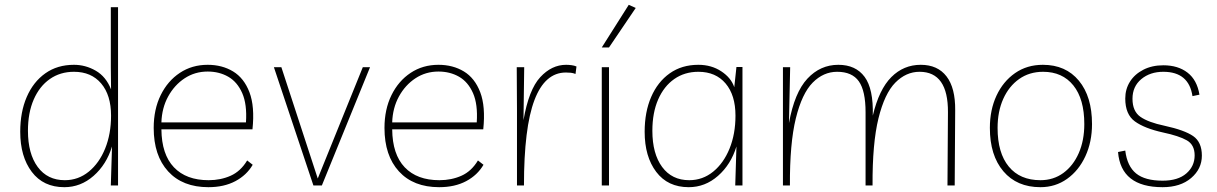

<svg xmlns="http://www.w3.org/2000/svg" viewBox="-20 -770 5051 797"><path d="M470 -740V0H440L445 -162Q422 -87 368.5 -40Q315 7 247 7Q160 7 112 -56.5Q64 -120 64 -223Q64 -305 91 -367.5Q118 -430 168 -465.5Q218 -501 287 -501Q335 -501 377.5 -476.5Q420 -452 441 -399L440 -491V-740ZM287 -472Q230 -472 187 -442Q144 -412 120 -357Q96 -302 96 -227Q96 -132 136.5 -77Q177 -22 249 -22Q305 -22 348.5 -57.5Q392 -93 416.5 -153.5Q441 -214 441 -290Q441 -375 400 -423.5Q359 -472 287 -472Z M845 7Q738 7 678 -58.5Q618 -124 618 -239Q618 -316 647 -375Q676 -434 726.5 -467.5Q777 -501 842 -501Q902 -501 947.5 -473.5Q993 -446 1015.5 -387Q1038 -328 1028 -233H650Q651 -129 702 -75.5Q753 -22 846 -22Q896 -22 937.5 -40.5Q979 -59 1006 -104L1029 -86Q1004 -43 957 -18Q910 7 845 7ZM842 -473Q789 -473 746.5 -445Q704 -417 678 -369.5Q652 -322 650 -262H1001Q1006 -337 985.5 -383.5Q965 -430 927.5 -451.5Q890 -473 842 -473Z M1486 -491H1516L1316 0H1281L1117 -491H1148L1299 -29Z M1803 7Q1696 7 1636 -58.5Q1576 -124 1576 -239Q1576 -316 1605 -375Q1634 -434 1684.5 -467.5Q1735 -501 1800 -501Q1860 -501 1905.5 -473.5Q1951 -446 1973.5 -387Q1996 -328 1986 -233H1608Q1609 -129 1660 -75.5Q1711 -22 1804 -22Q1854 -22 1895.5 -40.5Q1937 -59 1964 -104L1987 -86Q1962 -43 1915 -18Q1868 7 1803 7ZM1800 -473Q1747 -473 1704.5 -445Q1662 -417 1636 -369.5Q1610 -322 1608 -262H1959Q1964 -337 1943.5 -383.5Q1923 -430 1885.5 -451.5Q1848 -473 1800 -473Z M2369 -463Q2359 -467 2349.5 -468Q2340 -469 2329 -469Q2242 -469 2198.5 -354.5Q2155 -240 2155 0H2126V-314L2125 -491H2156L2153 -271Q2175 -398 2222.5 -449.5Q2270 -501 2330 -501Q2340 -501 2352 -499.5Q2364 -498 2373 -494Z M2508 -491V0H2478V-491ZM2478 -573 2590 -750 2619 -737 2508 -573Z M3062 -492V0H3032L3037 -162Q3014 -87 2960.5 -40Q2907 7 2839 7Q2752 7 2704 -56.5Q2656 -120 2656 -223Q2656 -305 2683 -367.5Q2710 -430 2760 -465.5Q2810 -501 2879 -501Q2933 -501 2974 -474Q3015 -447 3028 -408L3037 -492ZM2879 -472Q2822 -472 2779 -442Q2736 -412 2712 -357Q2688 -302 2688 -227Q2688 -132 2728.5 -77Q2769 -22 2841 -22Q2897 -22 2940.5 -57.5Q2984 -93 3008.5 -153.5Q3033 -214 3033 -290Q3033 -375 2992 -423.5Q2951 -472 2879 -472Z M3230 0V-491H3260L3255 -259Q3278 -386 3331.5 -443.5Q3385 -501 3460 -501Q3532 -501 3569 -451Q3606 -401 3603 -290Q3629 -399 3680 -450Q3731 -501 3802 -501Q3872 -501 3909 -453Q3946 -405 3945 -312L3943 0H3913L3915 -304Q3916 -472 3797 -472Q3741 -472 3696.5 -427Q3652 -382 3626.5 -278.5Q3601 -175 3602 0H3573V-304Q3573 -393 3545 -432.5Q3517 -472 3455 -472Q3398 -472 3353.5 -427Q3309 -382 3283.5 -278.5Q3258 -175 3259 0Z M4309 -501Q4404 -501 4458.5 -435Q4513 -369 4513 -255Q4513 -181 4485.5 -121.5Q4458 -62 4409.5 -27.5Q4361 7 4299 7Q4201 7 4145 -59Q4089 -125 4089 -239Q4089 -314 4116.5 -373Q4144 -432 4193.5 -466.5Q4243 -501 4309 -501ZM4299 -22Q4353 -22 4394 -52Q4435 -82 4458 -134.5Q4481 -187 4481 -255Q4481 -359 4435.5 -415.5Q4390 -472 4310 -472Q4253 -472 4210.5 -442Q4168 -412 4144.5 -359.5Q4121 -307 4121 -239Q4121 -135 4167.5 -78.5Q4214 -22 4299 -22Z M4806 7Q4633 7 4621 -139L4651 -145Q4659 -80 4696 -50Q4733 -20 4806 -20Q4870 -20 4904.5 -50Q4939 -80 4939 -125Q4939 -169 4906.5 -187.5Q4874 -206 4808 -220Q4731 -237 4691 -266Q4651 -295 4651 -361Q4651 -400 4670.5 -431Q4690 -462 4726 -480.5Q4762 -499 4809 -499Q4870 -499 4909.5 -468.5Q4949 -438 4959 -377L4930 -371Q4915 -472 4809 -472Q4754 -472 4717.5 -441.5Q4681 -411 4681 -360Q4681 -308 4714 -285Q4747 -262 4814 -248Q4897 -230 4933 -205Q4969 -180 4969 -124Q4969 -69 4924.5 -31Q4880 7 4806 7Z"/></svg>

Font: Livvic Thin
Style: Regular
Weight: 250
Designer: Jacques Le Bailly, Baron von Fonthausen
Version: Version 1.001; ttfautohint (v1.8.2)